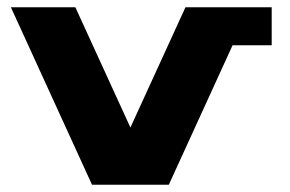

<svg xmlns="http://www.w3.org/2000/svg" viewBox="-20 -510 800 530"><path d="M10 -490H188L340 -158L492 -490H730V-385H622L446 0H234Z"/></svg>

Font: Xolonium
Style: Bold
Weight: 700
Designer: Severin Meyer
Version: Version 4.2